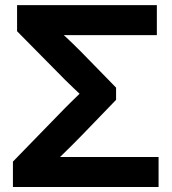

<svg xmlns="http://www.w3.org/2000/svg" viewBox="-20 -748 686 768"><path d="M31.7 0V-101.6L240.7 -316.4Q255.9 -331.5 273.2 -348.6Q290.5 -365.7 308.3 -382.6Q326.2 -399.4 342.3 -414.1V-332.5Q326.2 -347.2 308.3 -363.5Q290.5 -379.9 273.2 -396.7Q255.9 -413.6 240.7 -428.2L48.3 -623V-727.5H607.4V-607.4H352.5Q313 -607.4 273.4 -607.4Q233.9 -607.4 193.8 -607.9V-645.5Q213.9 -627.4 232.9 -609.9Q252 -592.3 269.5 -575.2Q287.1 -558.1 303.2 -542L444.3 -397.5V-348.6L305.7 -205.1Q286.6 -185.1 265.6 -164.6Q244.6 -144 224.1 -123.8Q203.6 -103.5 184.6 -85L185.1 -120.1Q227.1 -120.1 268.8 -120.1Q310.5 -120.1 352.5 -120.1H614.3V0Z"/></svg>

Font: Inter Cardless Display
Style: Bold
Weight: 700
Designer: Rasmus Andersson
Foundry: rsms
Version: Version 4.001;git-9221beed3